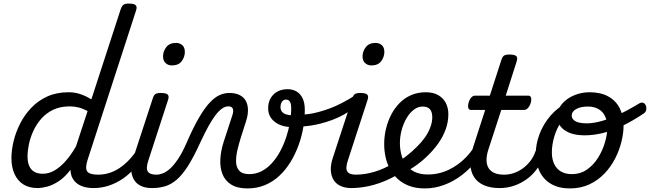

<svg xmlns="http://www.w3.org/2000/svg" viewBox="-20 -1035 3636 1074"><path d="M190 17Q144 17 111.5 -3Q79 -23 61.5 -61Q44 -99 44 -151Q44 -195 56 -245Q68 -295 92.5 -343.5Q117 -392 155 -432Q193 -472 245 -495.5Q297 -519 364 -519Q399 -519 431 -508Q463 -497 491 -479L655 -983Q662 -1003 671.5 -1009Q681 -1015 700 -1015Q731 -1015 739.5 -1005.5Q748 -996 741 -976L470 -141Q455 -94 468 -76Q481 -58 529 -58Q543 -58 548.5 -46.5Q554 -35 551.5 -20.5Q549 -6 537 5.5Q525 17 504 17Q474 17 451 10.5Q428 4 412 -8Q396 -20 386.5 -37Q377 -54 375 -75L374 -85Q342 -43 308 -21Q274 1 243.5 9Q213 17 190 17ZM219 -63Q253 -63 285 -81.5Q317 -100 347.5 -134.5Q378 -169 405 -216L470 -414Q443 -428 419 -434Q395 -440 370 -440Q317 -440 277.5 -421Q238 -402 210.5 -370.5Q183 -339 166 -301.5Q149 -264 141.5 -227Q134 -190 134 -160Q134 -128 143.5 -106.5Q153 -85 172 -74Q191 -63 219 -63Z M504 17Q490 17 484 5.5Q478 -6 481 -20.5Q484 -35 496 -46.5Q508 -58 529 -58Q561 -58 591.5 -67.5Q622 -77 650 -96Q678 -115 703.5 -142Q729 -169 751 -204Q760 -217 771 -216Q782 -215 788 -206.5Q794 -198 789 -186Q769 -140 739 -102.5Q709 -65 671.5 -38.5Q634 -12 591.5 2.5Q549 17 504 17Z M829 17Q794 17 768.5 5Q743 -7 729.5 -29.5Q716 -52 714.5 -83Q713 -114 726 -153L834 -483Q840 -503 849.5 -509Q859 -515 879 -515Q910 -515 918.5 -505.5Q927 -496 920 -476L811 -141Q795 -94 806.5 -76Q818 -58 854 -58Q868 -58 873.5 -46.5Q879 -35 876.5 -20.5Q874 -6 862 5.5Q850 17 829 17ZM941 -669Q921 -669 906.5 -682Q892 -695 892 -720Q892 -747 910 -771Q928 -795 965 -795Q985 -795 999.5 -782.5Q1014 -770 1014 -744Q1014 -717 996.5 -693Q979 -669 941 -669Z M831 17Q822 17 819.5 5.5Q817 -6 821 -20.5Q825 -35 834 -46.5Q843 -58 855 -58Q871 -58 890 -65Q909 -72 930.5 -91Q952 -110 976 -145.5Q1000 -181 1025 -239Q1063 -326 1095 -380Q1127 -434 1155.5 -463.5Q1184 -493 1210.5 -504Q1237 -515 1262 -515Q1273 -515 1276 -503.5Q1279 -492 1277.5 -477.5Q1276 -463 1270.5 -451.5Q1265 -440 1257 -440Q1240 -440 1222.5 -428Q1205 -416 1186 -391.5Q1167 -367 1145.5 -328Q1124 -289 1099 -235Q1063 -156 1031.5 -106.5Q1000 -57 968.5 -30Q937 -3 903.5 7Q870 17 831 17Z M1364 19Q1308 19 1273.5 -2.5Q1239 -24 1224.5 -61Q1210 -98 1212.5 -144.5Q1215 -191 1231 -241L1280 -391Q1288 -415 1282 -427.5Q1276 -440 1259 -440Q1243 -440 1234.5 -451.5Q1226 -463 1226.5 -477.5Q1227 -492 1236 -503.5Q1245 -515 1264 -515Q1296 -515 1319 -504Q1342 -493 1354 -472.5Q1366 -452 1367 -423Q1368 -394 1357 -359L1327 -265Q1317 -233 1308.5 -197.5Q1300 -162 1300.5 -131Q1301 -100 1318 -80.5Q1335 -61 1375 -61Q1411 -61 1442.5 -77Q1474 -93 1500 -121.5Q1526 -150 1546 -186.5Q1566 -223 1580 -264.5Q1594 -306 1601.5 -348.5Q1609 -391 1609 -430Q1609 -450 1604.5 -460.5Q1600 -471 1593.5 -474.5Q1587 -478 1580 -478Q1562 -478 1555 -492.5Q1548 -507 1556 -521.5Q1564 -536 1590 -536Q1616 -536 1637.5 -524Q1659 -512 1672 -486.5Q1685 -461 1685 -420Q1685 -373 1676.5 -322.5Q1668 -272 1650 -222.5Q1632 -173 1605.5 -129.5Q1579 -86 1543.5 -52.5Q1508 -19 1463 0Q1418 19 1364 19Z M1616 -324Q1555 -324 1517.5 -353Q1480 -382 1480 -429Q1480 -477 1510 -506.5Q1540 -536 1589 -536Q1606 -536 1608 -521.5Q1610 -507 1601.5 -492.5Q1593 -478 1579 -478Q1566 -478 1557.5 -466Q1549 -454 1549 -436Q1549 -421 1557 -410.5Q1565 -400 1581 -395Q1597 -390 1620 -390Q1655 -390 1706.5 -397Q1758 -404 1824.5 -428.5Q1891 -453 1970 -504Q1978 -509 1981 -501Q1984 -493 1982.5 -479.5Q1981 -466 1976.5 -452.5Q1972 -439 1965 -434Q1902 -387 1837 -363.5Q1772 -340 1714.5 -332Q1657 -324 1616 -324Z M1945 17Q1910 17 1884.5 5Q1859 -7 1845.5 -29.5Q1832 -52 1830.5 -83Q1829 -114 1842 -153L1950 -483Q1956 -503 1965.5 -509Q1975 -515 1995 -515Q2026 -515 2034.5 -505.5Q2043 -496 2036 -476L1927 -141Q1911 -94 1922.5 -76Q1934 -58 1970 -58Q1984 -58 1989.5 -46.5Q1995 -35 1992.5 -20.5Q1990 -6 1978 5.5Q1966 17 1945 17ZM2057 -669Q2037 -669 2022.5 -682Q2008 -695 2008 -720Q2008 -747 2026 -771Q2044 -795 2081 -795Q2101 -795 2115.5 -782.5Q2130 -770 2130 -744Q2130 -717 2112.5 -693Q2095 -669 2057 -669Z M1945 17Q1926 17 1920.5 5.5Q1915 -6 1920 -20.5Q1925 -35 1938 -46.5Q1951 -58 1970 -58Q2020 -58 2074.5 -74Q2129 -90 2178 -121Q2189 -128 2199 -122.5Q2209 -117 2215 -105Q2221 -93 2221 -81Q2221 -69 2212 -63Q2166 -35 2119 -17Q2072 1 2028 9Q1984 17 1945 17Z M2176 -113Q2215 -133 2250 -159.5Q2285 -186 2313 -215Q2337 -238 2356.5 -265.5Q2376 -293 2387 -322.5Q2398 -352 2398 -379Q2398 -409 2385 -424Q2372 -439 2343 -439Q2329 -439 2322.5 -451Q2316 -463 2317.5 -479Q2319 -495 2329.5 -507Q2340 -519 2361 -519Q2404 -519 2432 -502.5Q2460 -486 2474 -458.5Q2488 -431 2488 -396Q2488 -353 2473 -311.5Q2458 -270 2431 -232Q2404 -194 2368 -160Q2334 -127 2292.5 -99.5Q2251 -72 2207 -49Z M2357 19Q2308 19 2271 5.5Q2234 -8 2207 -32Q2180 -56 2162.5 -87.5Q2145 -119 2137 -155.5Q2129 -192 2129 -229Q2129 -272 2139 -314Q2149 -356 2168 -393Q2187 -430 2215 -458.5Q2243 -487 2280 -503Q2317 -519 2362 -519Q2371 -519 2373.5 -507Q2376 -495 2372.5 -479Q2369 -463 2361.5 -451Q2354 -439 2345 -439Q2318 -439 2295 -421.5Q2272 -404 2254.5 -374.5Q2237 -345 2227 -308.5Q2217 -272 2217 -234Q2217 -202 2225 -170.5Q2233 -139 2251 -114Q2269 -89 2299 -74Q2329 -59 2374 -59Q2435 -59 2490.5 -85.5Q2546 -112 2590 -158.5Q2634 -205 2660 -265Q2664 -273 2677.5 -274.5Q2691 -276 2701.5 -269.5Q2712 -263 2705 -245Q2684 -188 2647.5 -140Q2611 -92 2564 -56Q2517 -20 2464 -0.5Q2411 19 2357 19Z M2774 17Q2724 17 2688 1.5Q2652 -14 2632.5 -43.5Q2613 -73 2611 -115Q2609 -157 2626 -210L2694 -420H2615Q2604 -420 2600 -430Q2596 -440 2601 -460Q2607 -480 2616.5 -490Q2626 -500 2637 -500H2720L2784 -698Q2790 -718 2799.5 -724Q2809 -730 2829 -730Q2860 -730 2868.5 -720.5Q2877 -711 2870 -691L2809 -500H2935Q2946 -500 2950 -490.5Q2954 -481 2949 -460Q2943 -441 2933 -430.5Q2923 -420 2912 -420H2784L2712 -199Q2701 -165 2701.5 -138.5Q2702 -112 2713.5 -94Q2725 -76 2746.5 -67Q2768 -58 2799 -58Q2813 -58 2818.5 -46.5Q2824 -35 2821.5 -20.5Q2819 -6 2807 5.5Q2795 17 2774 17Z M2776 17Q2762 17 2756 5.5Q2750 -6 2753 -20.5Q2756 -35 2768 -46.5Q2780 -58 2801 -58Q2827 -58 2853 -66.5Q2879 -75 2903 -92Q2927 -109 2946 -133.5Q2965 -158 2976 -190Q2981 -205 2993 -205.5Q3005 -206 3014.5 -196.5Q3024 -187 3021 -173Q3011 -130 2987 -95Q2963 -60 2929.5 -35Q2896 -10 2856.5 3.5Q2817 17 2776 17Z M3168 19Q3106 19 3063 -6Q3020 -31 2998.5 -75.5Q2977 -120 2977 -176Q2977 -229 2998 -285Q3019 -341 3060 -388.5Q3101 -436 3160 -465Q3219 -494 3295 -494L3293 -450Q3235 -450 3192.5 -424.5Q3150 -399 3122 -358Q3094 -317 3080.5 -271Q3067 -225 3067 -183Q3067 -144 3080.5 -116.5Q3094 -89 3119 -75Q3144 -61 3178 -61Q3227 -61 3264 -87Q3301 -113 3326 -153.5Q3351 -194 3364 -238.5Q3377 -283 3377 -321Q3377 -360 3364 -386Q3351 -412 3326.5 -425.5Q3302 -439 3269 -439Q3228 -439 3203 -425Q3178 -411 3178 -389Q3178 -375 3188 -365Q3198 -355 3216.5 -350Q3235 -345 3262 -345Q3299 -345 3344 -357.5Q3389 -370 3441.5 -394.5Q3494 -419 3553 -455Q3568 -464 3578 -460Q3588 -456 3592.5 -445Q3597 -434 3595 -421.5Q3593 -409 3582 -401Q3518 -358 3460.5 -330.5Q3403 -303 3351 -290.5Q3299 -278 3250 -278Q3201 -278 3167 -291.5Q3133 -305 3115 -328.5Q3097 -352 3097 -383Q3097 -422 3123 -453Q3149 -484 3190.5 -501.5Q3232 -519 3278 -519Q3340 -519 3382.5 -495.5Q3425 -472 3446.5 -429.5Q3468 -387 3468 -331Q3468 -291 3456.5 -243.5Q3445 -196 3421.5 -149.5Q3398 -103 3362 -65Q3326 -27 3277.5 -4Q3229 19 3168 19Z"/></svg>

Font: Playwrite RO
Style: Regular
Weight: 400
Designer: Veronika Burian, José Scaglione
Foundry: TypeTogether
Version: Version 1.002